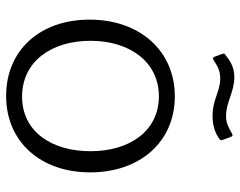

<svg xmlns="http://www.w3.org/2000/svg" viewBox="-99 -675 784 626"><g transform="rotate(90 293.0 -362.0)"><path d="M430 -683C437 -688 439 -691 436 -696L427 -721C424 -729 420 -730 413 -725C395 -715 382 -707 358 -707C314 -707 279 -734 232 -734C199 -734 179 -721 159 -705C154 -702 154 -700 156 -694L164 -672C168 -663 170 -663 177 -667C192 -676 206 -688 236 -688C279 -688 304 -663 358 -663C394 -663 416 -674 430 -683ZM293 10C442 10 542 -102 542 -264C542 -426 443 -540 294 -540C146 -540 44 -426 44 -262C44 -101 143 10 293 10ZM295 -42C181 -42 113 -137 113 -265C113 -392 181 -488 294 -488C407 -488 473 -393 473 -265C473 -137 408 -42 295 -42Z"/></g></svg>

Font: 18Franklin Light
Style: Regular
Weight: 300
Designer: Pablo Impallari, Rodrigo Fuenzalida (Modified by Dan O. Williams)
Version: Version 0.025;PS 000.025;hotconv 1.0.88;makeotf.lib2.5.64775